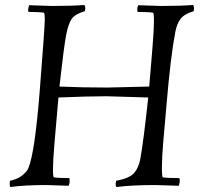

<svg xmlns="http://www.w3.org/2000/svg" viewBox="-20 -744 812 772"><path d="M536 -723 628 -720Q709 -720 756 -724Q760 -720 760 -709L759 -699Q721 -688 706 -668Q691 -648 685 -616Q666 -518 649 -317L636 -168Q631 -108 631 -69.5Q631 -31 635 -31Q652 -28 701 -28Q703 -23 703 -17Q703 -11 699 3L605 0Q509 0 448 8Q445 4 445 -5L447 -17Q500 -27 518.5 -47.5Q537 -68 544 -104Q557 -175 576 -352L408 -357Q335 -357 215 -352L199 -168Q193 -96 193 -63.5Q193 -31 197 -31Q213 -28 259 -28Q260 -23 260 -14.5Q260 -6 256 3L167 0Q79 0 21 8Q19 0 19 -5L20 -17Q52 -24 70.5 -39.5Q89 -55 94 -68Q120 -129 140 -382Q160 -635 160 -664Q160 -693 156 -693Q139 -696 95 -696Q93 -700 93 -704.5Q93 -709 97 -723L189 -720Q272 -720 319 -724Q323 -718 323 -709L321 -699Q283 -688 269 -669Q255 -650 246 -603.5Q237 -557 219 -396Q307 -392 412 -392L580 -396L593 -552Q599 -624 599 -658.5Q599 -693 595 -693Q577 -696 533 -696Q532 -700 532 -708Q532 -716 536 -723Z"/></svg>

Font: Rosarivo
Style: Italic
Weight: 400
Version: Version 1.003